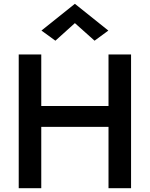

<svg xmlns="http://www.w3.org/2000/svg" viewBox="-20 -985 783 1005"><path d="M78 -700H196V-430H548V-700H666V0H548V-321H196V0H78ZM372 -864 270 -772 197 -825 372 -965 547 -825 475 -772Z"/></svg>

Font: Renner* Medium
Style: Medium
Weight: 500
Version: Version 003.000 ; ttfautohint (v0.97) -l 8 -r 50 -G 200 -x 1